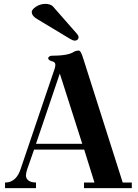

<svg xmlns="http://www.w3.org/2000/svg" viewBox="-20 -972 712 992"><path d="M144 -911C144 -894 157 -882 173 -873L344 -770C351 -766 360 -762 367 -762C378 -762 386 -770 386 -779C386 -787 381 -793 377 -798L255 -937C246 -948 230 -952 214 -952C175 -952 144 -924 144 -911ZM6 0H166V-29C126 -29 114 -49 114 -66C114 -73 117 -87 120 -96L156 -199H415L468 -29H414V0H661V-29H614L410 -670C402 -695 396 -711 385 -711C380 -711 367 -708 361 -704C342 -690 298 -684 246 -684C240 -684 229 -679 229 -671C229 -663 241 -657 250 -655C260 -653 266 -647 266 -637C266 -629 264 -624 262 -616L87 -100C75 -63 53 -29 6 -29ZM166 -229 289 -592 405 -229Z"/></svg>

Font: Monomakh Unicode
Style: Regular
Weight: 400
Version: Version 1.2